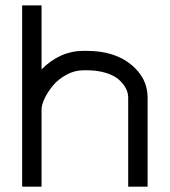

<svg xmlns="http://www.w3.org/2000/svg" viewBox="-20 -704 640 724"><path d="M463.4 -336.4Q463.4 -354 454.3 -371.3Q445.3 -388.7 427.5 -404.3Q409.7 -419.9 378.4 -429.4Q347.2 -439 306.6 -439H294.4Q261.7 -439 231 -422.4Q200.2 -405.8 180.4 -382.1Q160.6 -358.4 148.7 -333.7Q136.7 -309.1 136.7 -291.5V0H63.5V-683.6H136.7V-442.4Q206.5 -512.2 294.4 -512.2H306.6Q411.1 -512.2 473.9 -460.9Q536.6 -409.7 536.6 -336.4V0H463.4Z"/></svg>

Font: Anka/Coder
Style: Regular
Weight: 400
Monospace: yes
Version: Version 001.100